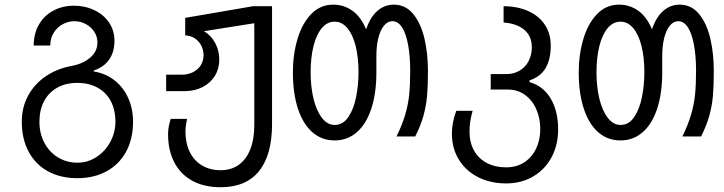

<svg xmlns="http://www.w3.org/2000/svg" viewBox="-20 -576 3040 806"><path d="M71.5 -65Q71.5 -126 98.5 -175.2Q125.5 -224.5 172.8 -256.2Q220 -288 279.5 -299Q327 -307.5 358 -333.5Q389 -359.5 389 -398Q389 -422.5 375.5 -443Q362 -463.5 339.8 -475.2Q317.5 -487 292.5 -487Q266.5 -487 243 -474.2Q219.5 -461.5 205.2 -438Q191 -414.5 191 -385H121.5Q121.5 -434.5 143.2 -472.5Q165 -510.5 203.5 -531.2Q242 -552 290.5 -552Q337.5 -552 376.5 -533.2Q415.5 -514.5 438 -481Q460.5 -447.5 460.5 -405Q460.5 -357.5 438.2 -325.8Q416 -294 373.5 -280V-276Q423.5 -268 461 -238.5Q498.5 -209 518.5 -164Q538.5 -119 538.5 -65Q538.5 7 509.5 60.5Q480.5 114 427.5 143Q374.5 172 304.5 172Q234 172 181.2 143Q128.5 114 100 60.5Q71.5 7 71.5 -65ZM464.5 -65Q464.5 -115 445 -151.8Q425.5 -188.5 389.2 -208.2Q353 -228 304.5 -228Q255.5 -228 219.5 -207.5Q183.5 -187 164.5 -150.2Q145.5 -113.5 145.5 -65Q145.5 -16 166.2 23.2Q187 62.5 223.5 84.8Q260 107 305.5 107Q348 107 384.8 83.2Q421.5 59.5 443 19.8Q464.5 -20 464.5 -65Z M685.5 -13Q685.5 -42.5 696.5 -77H765.5Q762.5 -65 760.5 -50Q758.5 -35 758.5 -24.5Q758.5 25 776.5 61.8Q794.5 98.5 828 118.5Q861.5 138.5 906.5 138.5Q951 138.5 982.8 115.5Q1014.5 92.5 1031 50Q1047.5 7.5 1047.5 -50.5V-478.5L836 -445Q865.5 -428.5 883 -396Q900.5 -363.5 900.5 -327Q900.5 -287.5 881.8 -257.2Q863 -227 830 -210.2Q797 -193.5 755.5 -193.5H677.5V-262.5H743.5Q769.5 -262.5 790.2 -273Q811 -283.5 822.8 -302Q834.5 -320.5 834.5 -344Q834.5 -365 825.5 -383.5Q816.5 -402 799 -414.2Q781.5 -426.5 757.5 -427.5V-501L1042.5 -550H1122V-54.5Q1122 75 1067.2 142.5Q1012.5 210 906.5 210Q837 210 787.2 182.8Q737.5 155.5 711.5 105.2Q685.5 55 685.5 -13Z M1209.5 -272.5Q1209.5 -347 1228.8 -412Q1248 -477 1286.2 -516.8Q1324.5 -556.5 1379 -556.5Q1423.5 -556.5 1459.2 -531Q1495 -505.5 1517 -453Q1534.5 -504.5 1564.5 -530.5Q1594.5 -556.5 1633 -556.5Q1682.5 -556.5 1714.8 -517Q1747 -477.5 1761.8 -414.2Q1776.5 -351 1776.5 -278Q1776.5 -216 1772.8 -173.5Q1769 -131 1757.5 -89.8Q1746 -48.5 1723 -3H1644.5Q1668.5 -52 1681 -94.5Q1693.5 -137 1697.8 -179Q1702 -221 1702 -278Q1702 -340.5 1693.2 -387.8Q1684.5 -435 1667.8 -461Q1651 -487 1627.5 -487Q1607 -487 1591.5 -467.8Q1576 -448.5 1568 -415.5Q1560 -382.5 1560 -342V-272.5Q1560 -184.5 1538.8 -120Q1517.5 -55.5 1478 -21Q1438.5 13.5 1384.5 13.5Q1330.5 13.5 1291 -21.2Q1251.5 -56 1230.5 -120.5Q1209.5 -185 1209.5 -272.5ZM1485 -272.5Q1485 -334.5 1473 -382.8Q1461 -431 1438.2 -458Q1415.5 -485 1384.5 -485Q1353.5 -485 1330.8 -457.8Q1308 -430.5 1296 -382.2Q1284 -334 1284 -272.5Q1284 -211.5 1296.2 -161.2Q1308.5 -111 1331.5 -81.2Q1354.5 -51.5 1385 -51.5Q1420 -51.5 1442.5 -85Q1465 -118.5 1475 -169Q1485 -219.5 1485 -272.5Z M1877 -15Q1877 -62 1895.5 -111H1964Q1957 -85 1954 -65.5Q1951 -46 1951 -24Q1951 22.5 1970.2 56.5Q1989.5 90.5 2024.2 108.5Q2059 126.5 2105 126.5Q2149 126.5 2181.2 105.2Q2213.5 84 2230.8 47.2Q2248 10.5 2248 -34.5Q2248 -79 2231.5 -117Q2215 -155 2184 -177.5Q2153 -200 2112.5 -200H2040V-265H2105.5Q2138 -265 2162.5 -280.2Q2187 -295.5 2199.8 -321Q2212.5 -346.5 2212.5 -377.5Q2212.5 -424.5 2180.8 -451Q2149 -477.5 2094 -481.5V-550Q2153.5 -549.5 2198.2 -529.2Q2243 -509 2267.5 -471.8Q2292 -434.5 2292 -384.5Q2292 -327.5 2270.8 -290.8Q2249.5 -254 2203 -238.5V-231.5Q2260.5 -215 2291.8 -162.2Q2323 -109.5 2323 -32.5Q2323 32.5 2295.5 84Q2268 135.5 2218.2 164.8Q2168.5 194 2104.5 194Q2039 194 1987.2 167.8Q1935.5 141.5 1906.2 94Q1877 46.5 1877 -15Z M2409.5 -272.5Q2409.5 -347 2428.8 -412Q2448 -477 2486.2 -516.8Q2524.5 -556.5 2579 -556.5Q2623.5 -556.5 2659.2 -531Q2695 -505.5 2717 -453Q2734.5 -504.5 2764.5 -530.5Q2794.5 -556.5 2833 -556.5Q2882.5 -556.5 2914.8 -517Q2947 -477.5 2961.8 -414.2Q2976.5 -351 2976.5 -278Q2976.5 -216 2972.8 -173.5Q2969 -131 2957.5 -89.8Q2946 -48.5 2923 -3H2844.5Q2868.5 -52 2881 -94.5Q2893.5 -137 2897.8 -179Q2902 -221 2902 -278Q2902 -340.5 2893.2 -387.8Q2884.5 -435 2867.8 -461Q2851 -487 2827.5 -487Q2807 -487 2791.5 -467.8Q2776 -448.5 2768 -415.5Q2760 -382.5 2760 -342V-272.5Q2760 -184.5 2738.8 -120Q2717.5 -55.5 2678 -21Q2638.5 13.5 2584.5 13.5Q2530.5 13.5 2491 -21.2Q2451.5 -56 2430.5 -120.5Q2409.5 -185 2409.5 -272.5ZM2685 -272.5Q2685 -334.5 2673 -382.8Q2661 -431 2638.2 -458Q2615.5 -485 2584.5 -485Q2553.5 -485 2530.8 -457.8Q2508 -430.5 2496 -382.2Q2484 -334 2484 -272.5Q2484 -211.5 2496.2 -161.2Q2508.5 -111 2531.5 -81.2Q2554.5 -51.5 2585 -51.5Q2620 -51.5 2642.5 -85Q2665 -118.5 2675 -169Q2685 -219.5 2685 -272.5Z"/></svg>

Font: JuliaMono Light
Style: Regular
Weight: 300
Monospace: yes
Designer: cormullion
Foundry: corm
Version: Version 0.054; ttfautohint (v1.8.4)